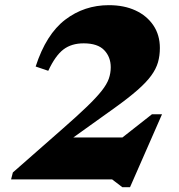

<svg xmlns="http://www.w3.org/2000/svg" viewBox="-20 -712 711 762"><path d="M171.5 -431 121.5 -448Q163 -576 238.8 -633.8Q314.5 -691.5 412 -691.5Q472.5 -691.5 517.8 -670.5Q563 -649.5 588.8 -611.2Q614.5 -573 614.5 -521.5Q614.5 -491 607 -464.8Q599.5 -438.5 580.2 -412Q561 -385.5 526 -354.8Q491 -324 436 -284.5L221.5 -131L227.5 -166.5H570L375 -95L583 -258.5H623L496 31H465.5L425 0H24L31 -27.5L228 -200.5Q288 -253 325.5 -289.2Q363 -325.5 383.5 -351.5Q404 -377.5 411.8 -399.5Q419.5 -421.5 419.5 -445Q419.5 -486 393.5 -513Q367.5 -540 312 -540Q263.5 -540 231.5 -515.5Q199.5 -491 171.5 -431Z"/></svg>

Font: Newsreader 16pt 16pt ExtraBold
Style: Italic
Weight: 800
Italic angle: -17°
Version: Version 1.003